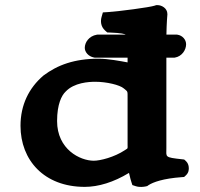

<svg xmlns="http://www.w3.org/2000/svg" viewBox="-20 -718 780 749"><path d="M492.6 -7.6 496.4 4 509.8 8.4C524.5 13.2 540.7 10.9 548.3 9.3L554.4 7.9L559.4 4.3C577.2 -7.3 616.4 -21.7 689 -26.9L698.2 -27.6L704.7 -33.5C716.5 -44.2 717.4 -57.1 716.2 -67C715.3 -74.1 713 -82.6 704.7 -90.2L698.6 -95.7L690 -96.7C620.6 -104.3 629 -104.9 629 -140.4V-493H660L662 -493.3C689.8 -497.8 706 -523.3 706 -545.4C706 -562.7 692.5 -579.8 671.5 -582.8L669.7 -583H629.2C630 -629.7 632.8 -660.1 632.9 -660.6L633 -661.8V-663C633 -686.3 610.2 -698 594.8 -698H589.3L584.2 -696.2C564.8 -689.4 444.1 -673.7 401.7 -670.9L381.3 -669.6L376.3 -652.1C372 -637 371.8 -614.8 390.6 -598.3L398.5 -591.4L409.6 -591C453.3 -589.5 467.9 -585 470.3 -583H360.3L357.6 -582.6C326.4 -577.3 310.7 -551.9 310.7 -531.4C310.7 -515.6 324 -498 346.6 -493.6L349.6 -493H477.7V-474.6C450.4 -479.7 401.1 -489 365.2 -489C270 -489 204.2 -464.5 149.2 -423.1C92.6 -374.7 60 -308.4 60 -227.2C60 -93.3 152 11 310.7 11C363.6 11 423.5 -7.1 483.2 -43.5C486.9 -25.5 492 -9.5 492.6 -7.6ZM467 -132.1C425.4 -104.5 370.6 -91 345.9 -91C292.3 -91 202.7 -135.4 202.7 -245.9C202.7 -312.1 220.8 -345.9 235.3 -359.9L235.7 -360.3L236.1 -360.7C269.1 -395.9 327 -399 351.6 -399C395.5 -399 447.6 -386.7 463.1 -372.9C478.9 -359.4 477.7 -364.5 477.7 -335.3V-152.9C477.7 -136.8 480.3 -141 467 -132.1Z"/></svg>

Font: Linux Libertine Mono O 
Style: Mono Bold
Weight: 400
Designer: Philipp H. Poll
Foundry: Philipp H. Poll
Version: Version 5.1.7